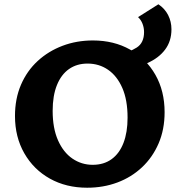

<svg xmlns="http://www.w3.org/2000/svg" viewBox="-20 -862 839 897"><path d="M387 15Q289 15 213 -27.5Q137 -70 93.5 -146Q50 -222 50 -320Q50 -401 78 -466Q106 -531 156 -577Q206 -623 272 -648Q338 -673 414 -673Q512 -673 587.5 -630.5Q663 -588 706 -512.5Q749 -437 749 -338Q749 -257 721 -192Q693 -127 643.5 -80.5Q594 -34 528.5 -9.5Q463 15 387 15ZM413 -92Q465 -92 501.5 -118.5Q538 -145 557 -194.5Q576 -244 576 -312Q576 -395 551.5 -451Q527 -507 485 -536Q443 -565 389 -565Q339 -565 302.5 -539.5Q266 -514 246 -464.5Q226 -415 226 -344Q226 -263 251 -206.5Q276 -150 318.5 -121Q361 -92 413 -92ZM547 -536 530 -607Q585 -618 619 -640Q653 -662 653 -712Q653 -732 646 -750.5Q639 -769 625 -782L720 -842Q750 -822 765.5 -791.5Q781 -761 781 -725Q781 -670 751.5 -630.5Q722 -591 669 -567.5Q616 -544 547 -536Z"/></svg>

Font: Ysabeau ExtraBold
Style: Regular
Weight: 800
Designer: Christian Thalmann (Catharsis Fonts)
Version: Version 2.002